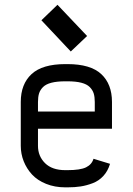

<svg xmlns="http://www.w3.org/2000/svg" viewBox="-20 -785 565 817"><path d="M350.6 -631.8 281.2 -565.9 156.2 -698.7 224.6 -764.6ZM383.3 -310.5V-351.1Q383.3 -372.6 378.7 -387.5Q374 -402.3 361.8 -414.6Q349.6 -426.8 326.2 -432.9Q302.7 -439 267.6 -439H257.8Q222.2 -439 198.7 -432.9Q175.3 -426.8 163.1 -414.6Q150.9 -402.3 146.2 -387.5Q141.6 -372.6 141.6 -351.1V-310.5ZM141.6 -237.3V-164.6Q141.6 -120.6 171.6 -90.8Q201.7 -61 257.8 -61H267.6Q321.8 -61 346.2 -73Q370.6 -85 377.9 -109.4L448.2 -87.9Q439 -57.1 419.9 -36.4Q400.9 -15.6 374.8 -5.6Q348.6 4.4 323.5 8.3Q298.3 12.2 267.6 12.2H257.8Q212.9 12.2 176 -2.7Q139.2 -17.6 116.2 -42.5Q93.3 -67.4 80.8 -98.9Q68.4 -130.4 68.4 -164.6V-351.1Q68.4 -427.2 114.3 -469.7Q160.2 -512.2 257.8 -512.2H267.6Q365.2 -512.2 410.9 -469.7Q456.5 -427.2 456.5 -351.1V-237.3Z"/></svg>

Font: Anka/Coder Condensed
Style: Regular
Weight: 400
Width: 4
Monospace: yes
Version: Version 1.100